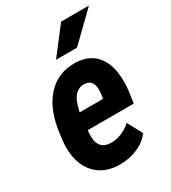

<svg xmlns="http://www.w3.org/2000/svg" viewBox="-185 -846 849 952"><g transform="rotate(-30 239.0 -370.0)"><path d="M215.3 9.8Q151.4 9.3 106.7 -21.5Q62 -52.2 42.2 -107.7Q22.5 -163.1 30.3 -233.9L34.7 -270Q50.8 -401.4 114.5 -470.9Q178.2 -540.5 276.9 -538.1Q349.1 -536.1 390.4 -492.9Q431.6 -449.7 438.5 -372.1Q442.4 -325.7 436.5 -281.2L427.2 -217.8H163.6Q161.1 -196.8 162.1 -177.2Q165.5 -106.9 231 -105.5Q292 -103.5 349.1 -151.9L394.5 -67.9Q367.7 -31.2 319.6 -10.3Q271.5 10.7 215.3 9.8ZM263.7 -424.3Q205.6 -426.8 182.6 -350.1L172.9 -314.5L307.1 -314Q312 -342.3 312.5 -359.9Q314.5 -421.9 263.7 -424.3ZM318.8 -750H478L322.3 -598.6H202.1Z"/></g></svg>

Font: TypoPRO Roboto
Style: Bold Italic
Weight: 700
Italic angle: -12°
Designer: Google
Version: Version 2.136; 2016